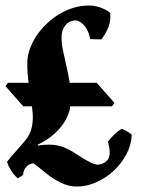

<svg xmlns="http://www.w3.org/2000/svg" viewBox="-20 -647 524 695"><path d="M236.3 -279.8Q235.4 -233.9 204.3 -192.4Q173.3 -150.9 117.2 -123.5V-120.1Q147 -125 174.6 -122.6Q202.1 -120.1 231.9 -104Q244.6 -97.2 257.1 -88.9Q269.5 -80.6 281.7 -73.2Q293.9 -65.9 305.7 -59.8Q317.4 -53.7 329.1 -51.3Q340.3 -50.3 351.6 -54.9Q362.8 -59.6 371.6 -70.8Q374.5 -76.2 376 -84Q377.4 -91.8 377 -100.6Q376.5 -109.4 374.8 -117.9Q373 -126.5 370.1 -133.3Q379.4 -146 392.6 -159.2Q405.8 -172.4 420.9 -180.7Q430.7 -176.8 440.4 -171.4Q450.2 -166 457 -159.2Q455.6 -122.6 437.7 -88.9Q419.9 -55.2 391.8 -29.1Q363.8 -2.9 328.6 12.7Q293.5 28.3 257.3 28.3Q228.5 28.3 200 14.2Q171.4 0 146.5 -20Q130.9 -32.2 120.6 -41Q110.4 -49.8 100.6 -55.7Q85.4 -54.7 74.7 -42.5Q64 -30.3 64 -14.6Q60.1 -10.7 54.4 -7.8Q48.8 -4.9 44.4 -1.5Q31.2 -12.7 21.2 -28.3Q11.2 -43.9 5.4 -61Q16.1 -75.7 33 -94.2Q49.8 -112.8 70.8 -137.7Q89.8 -160.6 95.2 -186.8Q100.6 -212.9 98.1 -240.2Q95.7 -264.6 92 -287.6Q88.4 -310.5 85.2 -333.5Q82 -356.4 80.1 -379.9Q78.1 -403.3 79.1 -428.2Q80.6 -450.2 89.4 -473.4Q98.1 -496.6 113 -518.8Q127.9 -541 148.4 -560.5Q168.9 -580.1 193.1 -595Q217.3 -609.9 244.9 -618.4Q272.5 -627 301.3 -627Q323.7 -627 344.5 -619.4Q365.2 -611.8 378.9 -600.6Q381.8 -572.3 372.1 -548.1Q362.3 -523.9 346.7 -504.4Q343.3 -504.4 337.4 -504.6Q331.5 -504.9 325.7 -504.9Q319.8 -504.9 314.5 -505.1Q309.1 -505.4 306.6 -505.4Q304.2 -519 299.3 -530.8Q294.4 -542.5 287.6 -551.5Q280.8 -560.5 272.5 -566.2Q264.2 -571.8 255.4 -573.2Q242.2 -573.2 232.7 -568.4Q223.1 -563.5 216.8 -555.4Q210.4 -547.4 207 -538.1Q203.6 -528.8 203.1 -520Q201.7 -495.1 207 -468.8Q212.4 -442.4 219.2 -413.3Q226.1 -384.3 231.7 -351.3Q237.3 -318.4 236.3 -279.8ZM8.8 -347.2H330.1L394.5 -274.4L385.3 -262.2H64L0 -335Z"/></svg>

Font: Varendra
Style: Regular
Weight: 700
Designer: Jacob Thomas
Foundry: Bangla Type Foundry
Version: Version 1.008